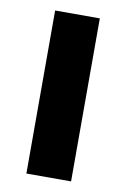

<svg xmlns="http://www.w3.org/2000/svg" viewBox="-68 -579 408 622"><g transform="rotate(10 136.5 -268.0)"><path d="M62.9 0V-536.3H209.9V0Z"/></g></svg>

Font: Mona Sans ExtraLight
Style: Regular
Weight: 200
Designer: Deni Anggara
Foundry: GitHub
Version: Version 2.000